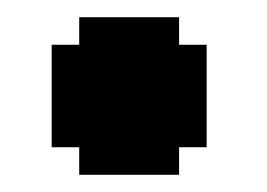

<svg xmlns="http://www.w3.org/2000/svg" viewBox="-20 -213 310 223"><path d="M188 -161H220V-42H188V-10H72V-42H40V-161H72V-193H188Z"/></svg>

Font: DNF Bit Bit TTF
Style: Regular
Weight: 400
Designer: Kim So-Yeon
Foundry: NEOPLE Inc.
Version: Version 1.000;September 28, 2022;FontCreator 14.0.0.2872 64-